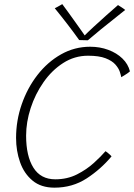

<svg xmlns="http://www.w3.org/2000/svg" viewBox="-20 -884 634 908"><path d="M507.5 -144.5Q457 -84 389.8 -40.2Q322.5 3.5 237.5 3.5Q174 3.5 133.8 -30Q93.5 -63.5 74.8 -117.2Q56 -171 56 -231.5Q56 -314 82.8 -391Q109.5 -468 157.2 -529.5Q205 -591 268.8 -627Q332.5 -663 406.5 -663Q452.5 -663 492.2 -648.2Q532 -633.5 559 -607.2Q586 -581 594.5 -546.5Q591 -543 583.2 -537.5Q575.5 -532 567 -527Q558.5 -522 553.5 -519Q552 -528 546.5 -544.8Q541 -561.5 525.5 -579Q510 -596.5 479.2 -608.5Q448.5 -620.5 396.5 -620.5Q332.5 -620.5 278.8 -586Q225 -551.5 185.8 -495.2Q146.5 -439 125 -372.8Q103.5 -306.5 103.5 -242.5Q103.5 -146 138 -91Q172.5 -36 241.5 -36Q298 -36 344 -59.2Q390 -82.5 424.2 -113.8Q458.5 -145 479 -169Q482 -167.5 488.2 -162.5Q494.5 -157.5 500.2 -152.2Q506 -147 507.5 -144.5ZM538 -860Q542 -857.5 546.8 -854.5Q551.5 -851.5 556.2 -848.5Q561 -845.5 565 -842.5Q569 -839.5 572 -837Q498.5 -779 456.5 -744.5Q414.5 -710 395.5 -693.5Q389 -693.5 381.5 -693.8Q374 -694 367 -694.2Q360 -694.5 354.5 -694.5Q330 -729 300.2 -767.8Q270.5 -806.5 239 -845Q244.5 -847.5 250.8 -851Q257 -854.5 263.2 -858Q269.5 -861.5 274.5 -864.5Q288 -846 305.8 -821.8Q323.5 -797.5 340.2 -773.8Q357 -750 369 -733.2Q381 -716.5 383 -713H377Q393 -729.5 422.2 -756.5Q451.5 -783.5 483.2 -811.8Q515 -840 538 -860Z"/></svg>

Font: Grandstander Thin
Style: Italic
Weight: 100
Italic angle: -15°
Designer: Tyler Finck
Foundry: Etcetera Type Co
Version: Version 1.200